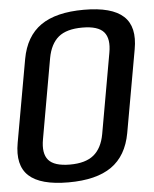

<svg xmlns="http://www.w3.org/2000/svg" viewBox="-51 -723 622 773"><g transform="rotate(-5 260.5 -336.5)"><path d="M195 6.8Q307.7 6.8 369.3 -36.4Q430.9 -79.6 447.4 -170.1L506.7 -503.5Q523.2 -593.7 476.3 -636.9Q429.4 -680.1 316.7 -680.1Q203.9 -680.1 142.2 -637.1Q80.5 -594 64.1 -503.5L4.7 -170.1Q-11.7 -79.6 35.2 -36.4Q82.1 6.8 195 6.8ZM207.2 -64.1Q143.6 -64.1 120.3 -91.3Q97.1 -118.6 107.4 -175.2L164.5 -498.3Q175 -554.9 207.6 -582.1Q240.2 -609.2 304.4 -609.2Q367.8 -609.2 391.1 -582Q414.3 -554.7 403.9 -498.3L346.7 -175.2Q336.5 -118.8 303.3 -91.4Q270.1 -64.1 207.2 -64.1Z"/></g></svg>

Font: Anybody Thin
Style: Italic
Weight: 100
Italic angle: -10°
Designer: Tyler Finck
Foundry: Etcetera Type Company
Version: Version 1.114;gftools[0.9.25]